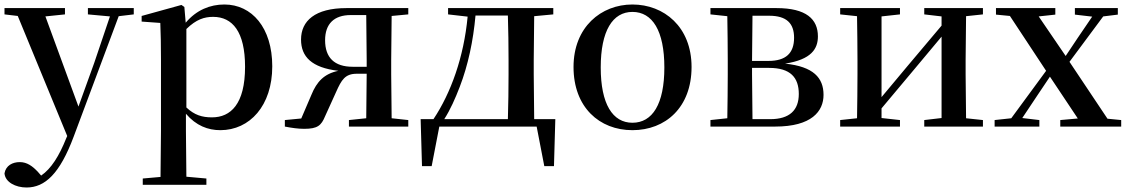

<svg xmlns="http://www.w3.org/2000/svg" viewBox="-27 -563 5017 854"><path d="M364 -499 462 -490 392 -283 322 -89 175 -490 262 -499V-527H-7V-499L52 -492L272 42L268 51C236 131 201 187 156 218L142 202C118 176 93 158 61 158C29 158 -1 173 -7 208C-4 247 42 271 91 271C173 271 239 210 301 44L501 -491L568 -499V-527H364Z M953 16C1084 16 1184 -93 1184 -268C1184 -440 1093 -543 971 -543C908 -543 847 -519 799 -462L793 -532L780 -541L603 -492V-467L686 -461C688 -412 689 -366 689 -299V19L687 224L608 231V259H891V231L802 223L800 19V-57C845 -4 898 16 953 16ZM802 -434C846 -477 882 -488 921 -488C1007 -488 1063 -422 1063 -266C1063 -100 999 -41 916 -41C872 -41 838 -51 802 -85Z M1525 0H1789V-29L1715 -37L1713 -232V-296L1715 -492L1789 -499V-527H1514C1374 -527 1312 -470 1312 -387C1312 -311 1359 -262 1478 -248C1415 -235 1382 -200 1358 -141L1313 -36L1240 -29V0C1271 6 1299 10 1326 10C1386 10 1402 -5 1419 -46L1468 -154C1492 -208 1508 -235 1560 -235H1604L1602 -37L1525 -29ZM1604 -266H1542C1460 -266 1419 -307 1419 -384C1419 -457 1459 -496 1533 -496H1602L1604 -296Z M1966 -499 2053 -489C2036 -309 1979 -150 1901 -33H1844L1850 176H1893L1927 0H2360L2394 176H2437L2443 -33H2349L2347 -232V-296L2349 -491L2434 -499V-527H1966ZM2232 -33H1949C1976 -75 1998 -125 2018 -177C2055 -273 2078 -382 2088 -494H2232C2234 -438 2235 -351 2235 -296V-232C2235 -176 2234 -90 2232 -33Z M2786 16C2933 16 3049 -85 3049 -265C3049 -444 2926 -543 2786 -543C2647 -543 2524 -443 2524 -265C2524 -86 2639 16 2786 16ZM2786 -17C2698 -17 2645 -100 2645 -263C2645 -426 2698 -510 2786 -510C2875 -510 2928 -426 2928 -263C2928 -100 2875 -17 2786 -17Z M3206 0H3421C3583 0 3636 -68 3636 -141C3636 -217 3591 -267 3465 -280C3582 -298 3611 -346 3611 -401C3611 -478 3559 -527 3427 -527H3133V-499L3208 -491C3209 -435 3210 -351 3210 -296V-232C3210 -177 3209 -93 3208 -37L3133 -29V0ZM3320 -493H3394C3472 -493 3505 -459 3505 -395C3505 -326 3468 -292 3391 -292H3318ZM3318 -261H3394C3489 -261 3526 -218 3526 -145C3526 -73 3485 -33 3399 -33H3320L3318 -232Z M4084 -499 4161 -490V-449L4011 -271L3894 -131V-490L3976 -499V-527H3710V-499L3785 -491C3786 -435 3787 -351 3787 -296V-232C3787 -177 3786 -93 3785 -37L3710 -29V0H3976V-29L3894 -38V-81L4039 -254L4161 -400V-38L4084 -29V0H4345V-29L4270 -37L4268 -232V-296L4270 -491L4345 -499V-527H4084Z M4754 -498 4831 -489 4767 -395 4713 -314 4593 -490 4667 -498V-527H4403V-498L4465 -492L4626 -248L4471 -37L4397 -29V0H4596V-29L4520 -38L4588 -140L4643 -222L4767 -36L4689 -29V0H4960V-29L4899 -35L4730 -288L4880 -490L4945 -498V-527H4754Z"/></svg>

Font: Noto Serif CJK SC SemiBold
Style: Regular
Weight: 600
Designer: Ryoko NISHIZUKA 西塚涼子 (kana & ideographs); Frank Grießhammer (Latin, Greek & Cyrillic); Wenlong ZHANG 张文龙 (bopomofo); San
Foundry: Adobe
Version: Version 2.001;hotconv 1.1.0;makeotfexe 2.6.0